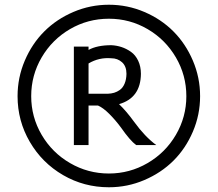

<svg xmlns="http://www.w3.org/2000/svg" viewBox="-20 -791 919 811"><path d="M354 -178.2H292V-594.2H354V-580.1Q390.1 -600.1 450.2 -600.1Q472.2 -599.1 493.2 -592.3Q514.2 -585.4 533.2 -572Q552.2 -558.6 563.7 -534.4Q575.2 -510.3 575.2 -479Q574.2 -377.4 482.9 -351.1Q513.2 -322.3 546.9 -275.9Q591.8 -213.9 640.1 -178.2H555.2Q529.3 -197.3 491.2 -252Q467.8 -283.7 441.7 -309.8Q415.5 -335.9 394 -345.2H354ZM435.1 -395Q449.7 -395.5 462.2 -399.2Q474.6 -402.8 486.8 -411.6Q499 -420.4 506.3 -437.7Q513.7 -455.1 514.2 -479Q514.2 -511.2 495.4 -528.1Q476.6 -544.9 450.2 -544.9Q397.9 -549.3 354 -522.9V-395ZM54.2 -384.8Q54.2 -463.4 84.7 -534.9Q115.2 -606.4 167 -658.2Q218.8 -710 290 -740.5Q361.3 -771 439.9 -771Q518.6 -771 589.8 -740.5Q661.1 -710 712.6 -658.2Q764.2 -606.4 794.7 -534.9Q825.2 -463.4 825.2 -384.8Q825.2 -306.2 794.7 -234.9Q764.2 -163.6 712.6 -112.3Q661.1 -61 589.8 -30.5Q518.6 0 439.9 0Q335 0 246.3 -51.5Q157.7 -103 106 -191.7Q54.2 -280.3 54.2 -384.8ZM111.8 -384.8Q111.8 -296.9 156 -221.4Q200.2 -146 275.9 -102.1Q351.6 -58.1 439.9 -58.1Q527.8 -58.1 603.3 -102.1Q678.7 -146 722.9 -221.4Q767.1 -296.9 767.1 -384.8Q767.1 -473.1 722.9 -548.6Q678.7 -624 603.5 -668Q528.3 -711.9 439.9 -711.9Q351.1 -711.9 275.6 -668Q200.2 -624 156 -548.6Q111.8 -473.1 111.8 -384.8Z"/></svg>

Font: Junction Regular
Style: Regular
Weight: 500
Designer: Caroline Hadilaksono
Foundry: Caroline Hadilaksono
Version: Version 1.056